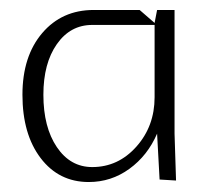

<svg xmlns="http://www.w3.org/2000/svg" viewBox="-20 -360 420 385"><path d="M25 -170Q25 -247 64.5 -293.5Q104 -340 168 -340H260L290 -314L295 -340H330V-92L333 2L300 0L295 -92Q276 -48 239.5 -21.5Q203 5 158 5Q98 5 61.5 -43Q25 -91 25 -170ZM67 -170Q67 -105 94 -65Q121 -25 165 -25Q217 -25 253.5 -66Q290 -107 290 -165V-310H165Q121 -310 94 -271.5Q67 -233 67 -170Z"/></svg>

Font: Glametrix
Style: Light
Weight: 300
Designer: gluk
Foundry: gluk
Version: Version 0.40